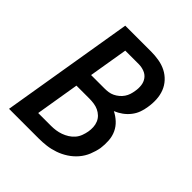

<svg xmlns="http://www.w3.org/2000/svg" viewBox="-200 -868 1001 1001"><g transform="rotate(45 300.0 -367.5)"><path d="M27 0 149 -735H340Q369 -735 398 -730Q427 -725 451.5 -712.5Q476 -700 495 -679.5Q514 -659 524 -633Q534 -607 535.5 -577.5Q537 -548 532 -519Q529 -497 521 -475Q513 -453 498 -434Q483 -415 463.5 -401Q444 -387 422 -378Q446 -366 466 -347.5Q486 -329 497.5 -304.5Q509 -280 511 -251Q513 -222 509 -193Q504 -165 492.5 -136.5Q481 -108 461 -84.5Q441 -61 415 -44Q389 -27 360 -17Q331 -7 302.5 -3.5Q274 0 245 0ZM304 -427Q318 -427 332.5 -429Q347 -431 360.5 -437.5Q374 -444 386 -454Q398 -464 406.5 -476.5Q415 -489 419.5 -503Q424 -517 426 -531Q430 -552 427.5 -573.5Q425 -595 413 -611.5Q401 -628 381 -635.5Q361 -643 340 -643H241L205 -427ZM150 -92H245Q262 -92 279.5 -94.5Q297 -97 314 -103Q331 -109 347 -119Q363 -129 375 -143Q387 -157 393.5 -174.5Q400 -192 403 -209Q406 -226 405 -243.5Q404 -261 397.5 -276.5Q391 -292 379 -303.5Q367 -315 352 -322Q337 -329 319.5 -331.5Q302 -334 285 -334H190Z"/></g></svg>

Font: Iosevka Curly SmBdExObl
Style: Regular
Weight: 600
Width: 7
Italic angle: -9°
Monospace: yes
Designer: Belleve Invis
Foundry: Belleve Invis
Version: Version 11.1.0; ttfautohint (v1.8.3)